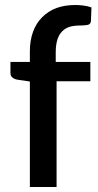

<svg xmlns="http://www.w3.org/2000/svg" viewBox="-20 -752 394 772"><path d="M207.5 0H100.1V-424.3L49.8 -431.6Q37.1 -434.1 29.8 -440.4Q22 -446.8 22 -459V-502.9H100.1V-545.9Q100.1 -588.9 112.8 -624Q125 -658.2 149.4 -682.6Q173.3 -707 207 -719.7Q240.2 -731.9 283.7 -731.9Q298.8 -731.9 316.9 -729.5Q333 -727.5 347.7 -722.2L345.7 -668Q344.7 -654.3 332.5 -651.9Q318.8 -649.4 301.3 -649.4Q278.8 -649.4 261.2 -644.5Q243.7 -639.6 230.5 -626.5Q217.3 -613.3 210.9 -593.3Q204.1 -571.8 204.1 -542.5V-502.9H343.3V-425.3H207.5Z"/></svg>

Font: Lato-SemiBold
Style: Regular
Weight: 500
Designer: Lukasz Dziedzic with Adam Twardoch and Botio Nikoltchev
Foundry: tyPoland Lukasz Dziedzic
Version: ""